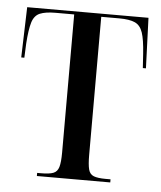

<svg xmlns="http://www.w3.org/2000/svg" viewBox="-44 -575 516 615"><g transform="rotate(5 214.0 -268.0)"><path d="M97 0V-10H110Q136 -10 149 -15Q162 -20 166.5 -35.5Q171 -51 171 -82V-526H111Q79 -526 61 -518.5Q43 -511 36 -488Q29 -465 26 -420L24 -374H14L19 -536H409L415 -374H405L402 -420Q399 -465 391.5 -487.5Q384 -510 366.5 -518Q349 -526 316 -526H258V-82Q258 -51 262 -35.5Q266 -20 279 -15Q292 -10 317 -10H333V0Z"/></g></svg>

Font: Noto Serif Display ExtraCondensed
Style: Regular
Weight: 400
Width: 2
Designer: Monotype Design Team
Foundry: Monotype Imaging Inc.
Version: Version 2.009